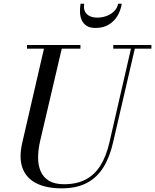

<svg xmlns="http://www.w3.org/2000/svg" viewBox="-20 -990 828 1024"><path d="M309 14.5Q227.5 14.5 173.8 -12.5Q120 -39.5 100 -93.8Q80 -148 99 -230L219 -750H314L194.5 -240Q183.5 -193 183.2 -151Q183 -109 196.8 -76.8Q210.5 -44.5 241 -26Q271.5 -7.5 321.5 -7.5Q388.5 -7.5 436.2 -32.2Q484 -57 515.2 -106.5Q546.5 -156 563.5 -230L683 -750H703.5L583 -230Q565 -151.5 531 -97Q497 -42.5 442.5 -14Q388 14.5 309 14.5ZM124 -730.5V-750H409V-730.5ZM584 -730.5V-750H787.5V-730.5ZM489.5 -841Q459.5 -841 441.8 -852.5Q424 -864 415.8 -882.8Q407.5 -901.5 406.8 -924.2Q406 -947 409.5 -970H429Q425 -945.5 433 -929Q441 -912.5 458.5 -904.2Q476 -896 499.5 -896Q523 -896 546.5 -904.2Q570 -912.5 587.5 -929Q605 -945.5 610 -970H629.5Q626 -947 616.2 -924.2Q606.5 -901.5 589.5 -882.8Q572.5 -864 548 -852.5Q523.5 -841 489.5 -841Z"/></svg>

Font: Bodoni Moda SC
Style: Italic
Weight: 400
Italic angle: -13°
Designer: Owen Earl
Foundry: indestructible type
Version: Version 2.005